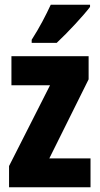

<svg xmlns="http://www.w3.org/2000/svg" viewBox="-20 -786 418 806"><path d="M358 -757V-766H193C172 -721 147 -672 113 -619V-606H218C266 -651 330 -720 358 -757ZM360 0V-121H187L352 -453V-550H28V-428H190L18 -89V0Z"/></svg>

Font: Noto Sans Armenian ExtraCondensed ExtraBold
Style: Regular
Weight: 800
Width: 2
Designer: Monotype Design Team
Foundry: Monotype Imaging Inc.
Version: Version 2.008